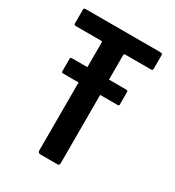

<svg xmlns="http://www.w3.org/2000/svg" viewBox="-164 -771 794 870"><g transform="rotate(30 232.5 -336.5)"><path d="M179 0Q175 0 171 -3Q167 -6 167 -11V-577Q167 -582 165.5 -583Q164 -584 160 -584H32Q23 -584 21 -586Q19 -588 19 -595V-663Q19 -669 21 -671Q23 -673 31 -673H417Q426 -673 428.5 -671Q431 -669 431 -663V-596Q431 -588 428.5 -586Q426 -584 417 -584H289Q283 -584 281.5 -583Q280 -582 280 -577V-11Q280 0 270 0ZM88 -369Q80 -369 79 -371.5Q78 -374 78 -380V-438Q78 -445 79.5 -447Q81 -449 89 -449H368Q375 -449 377 -447.5Q379 -446 379 -438V-377Q379 -372 377.5 -370.5Q376 -369 367 -369Z"/></g></svg>

Font: Glory SemiBold
Style: Regular
Weight: 600
Designer: Robert Leuschke
Foundry: Robert Leuschke
Version: Version 1.011